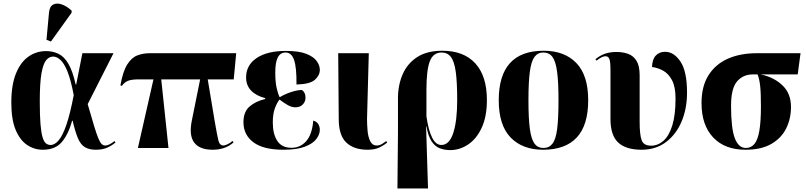

<svg xmlns="http://www.w3.org/2000/svg" viewBox="-20 -837 4561 1086"><path d="M222 10Q174 10 133.5 -17Q93 -44 68.5 -102.5Q44 -161 44 -257Q44 -356 70 -420.5Q96 -485 140.5 -516.5Q185 -548 241 -548Q279 -548 311 -532.5Q343 -517 367 -476Q391 -435 408 -359H411L446 -536H622L476 -248Q498 -172 512 -125.5Q526 -79 536 -55Q546 -31 555 -22.5Q564 -14 575 -14Q587 -14 600.5 -21Q614 -28 628 -39L633 -31Q615 -15 588 -2.5Q561 10 522 10Q485 10 461 -4Q437 -18 421.5 -53.5Q406 -89 391 -154H388Q367 -78 330 -34Q293 10 222 10ZM266 -17Q290 -17 312.5 -44Q335 -71 356 -132.5Q377 -194 397 -299Q381 -384 362 -431.5Q343 -479 322 -498Q301 -517 281 -517Q258 -517 241 -496.5Q224 -476 214.5 -421.5Q205 -367 205 -264Q205 -184 209 -135Q213 -86 221 -60Q229 -34 240.5 -25.5Q252 -17 266 -17ZM268 -602 243 -612 257 -764Q260 -800 280.5 -811Q301 -822 329.5 -812Q358 -802 385 -777V-765Z M760 0 848 -388H762Q725 -388 704.5 -380Q684 -372 669 -351L661 -354Q675 -433 699.5 -472Q724 -511 756.5 -523.5Q789 -536 827 -536H1316L1302 -388H1155L1195 -148Q1208 -73 1215 -43.5Q1222 -14 1244 -14Q1253 -14 1269 -22Q1285 -30 1295 -40L1301 -31Q1273 -8 1244 1Q1215 10 1183 10Q1109 10 1078.5 -30.5Q1048 -71 1065 -155L1112 -388H892L933 0Z M1583 10Q1470 10 1413.5 -32Q1357 -74 1357 -146Q1357 -204 1391 -234Q1425 -264 1480 -277V-282Q1429 -295 1400.5 -324.5Q1372 -354 1372 -399Q1372 -469 1432 -509Q1492 -549 1597 -549Q1671 -549 1712.5 -532.5Q1754 -516 1771.5 -491.5Q1789 -467 1789 -442Q1789 -411 1761.5 -386Q1734 -361 1657 -359Q1658 -455 1643.5 -497.5Q1629 -540 1595 -540Q1566 -540 1551.5 -512.5Q1537 -485 1537 -427Q1537 -375 1544.5 -340.5Q1552 -306 1562 -287Q1592 -305 1627 -316.5Q1662 -328 1688 -328Q1697 -322 1702.5 -311Q1708 -300 1708 -284Q1708 -262 1692.5 -246Q1677 -230 1651 -230Q1629 -230 1606 -243.5Q1583 -257 1561 -274Q1546 -255 1534.5 -223.5Q1523 -192 1523 -143Q1523 -79 1548.5 -40Q1574 -1 1629 -1Q1678 -1 1711.5 -38Q1745 -75 1752 -155Q1772 -149 1780.5 -134.5Q1789 -120 1789 -103Q1789 -77 1769.5 -51Q1750 -25 1705 -7.5Q1660 10 1583 10Z M2059 10Q1983 10 1940 -29.5Q1897 -69 1896 -160L1893 -536H2066L2056 -164Q2056 -133 2059 -98Q2062 -63 2074 -38.5Q2086 -14 2110 -14Q2126 -14 2139.5 -22Q2153 -30 2164 -39L2170 -31Q2153 -16 2126.5 -3Q2100 10 2059 10Z M2228 229 2231 -86V-274Q2230 -353 2257 -415.5Q2284 -478 2339.5 -514Q2395 -550 2482 -550Q2603 -550 2668.5 -478.5Q2734 -407 2734 -271Q2734 -177 2704.5 -114Q2675 -51 2627.5 -19.5Q2580 12 2527 12Q2494 12 2467 1.5Q2440 -9 2421 -38Q2402 -67 2392 -122H2390L2401 229ZM2476 -17Q2522 -17 2544 -85.5Q2566 -154 2566 -272Q2566 -371 2558 -430Q2550 -489 2530.5 -514.5Q2511 -540 2478 -540Q2430 -540 2411 -490Q2392 -440 2392 -328V-179Q2403 -101 2424 -59Q2445 -17 2476 -17Z M3052 10Q2935 10 2868 -59.5Q2801 -129 2801 -270Q2801 -550 3055 -550Q3173 -550 3240 -480.5Q3307 -411 3307 -270Q3307 -129 3242.5 -59.5Q3178 10 3052 10ZM3054 0Q3086 0 3105 -24.5Q3124 -49 3131.5 -108Q3139 -167 3139 -270Q3139 -373 3131 -432Q3123 -491 3104.5 -515.5Q3086 -540 3053 -540Q3022 -540 3003.5 -515.5Q2985 -491 2977 -432Q2969 -373 2969 -270Q2969 -167 2977 -108Q2985 -49 3003.5 -24.5Q3022 0 3054 0Z M3609 10Q3521 10 3477 -30.5Q3433 -71 3433 -164V-440Q3433 -489 3426.5 -504Q3420 -519 3405 -519Q3385 -519 3354 -494L3348 -502Q3373 -523 3401.5 -533Q3430 -543 3467 -543Q3503 -543 3532.5 -532.5Q3562 -522 3580 -493.5Q3598 -465 3598 -411V-148Q3598 -74 3609.5 -43.5Q3621 -13 3663 -13Q3701 -13 3732.5 -40.5Q3764 -68 3782.5 -127Q3801 -186 3801 -280Q3801 -346 3781 -383.5Q3761 -421 3730.5 -437.5Q3700 -454 3668 -458Q3669 -501 3689 -522.5Q3709 -544 3742 -544Q3792 -544 3829 -488.5Q3866 -433 3866 -313Q3866 -222 3835 -149Q3804 -76 3746.5 -33Q3689 10 3609 10Z M4197 10Q4079 10 4013.5 -60Q3948 -130 3948 -254Q3948 -349 3987.5 -411.5Q4027 -474 4097 -505Q4167 -536 4260 -536H4508L4492 -416H4283Q4356 -401 4405 -355Q4454 -309 4454 -232Q4454 -166 4427 -111Q4400 -56 4343 -23Q4286 10 4197 10ZM4199 0Q4228 0 4247 -22.5Q4266 -45 4275 -97Q4284 -149 4284 -237Q4284 -313 4279.5 -352.5Q4275 -392 4265 -416H4237Q4183 -416 4149 -376.5Q4115 -337 4115 -239Q4115 -112 4136 -56Q4157 0 4199 0Z"/></svg>

Font: Noto Serif Display SemiCondensed ExtraBold
Style: Regular
Weight: 800
Width: 4
Designer: Monotype Design Team
Foundry: Monotype Imaging Inc.
Version: Version 2.009